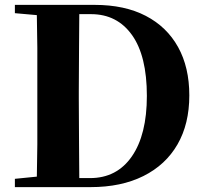

<svg xmlns="http://www.w3.org/2000/svg" viewBox="-20 -767 839 787"><path d="M41 0V-34L131 -43Q132 -108 133 -175Q133 -264 133 -360V-393Q133 -483 133 -571Q132 -638 131 -705L41 -713V-747H368Q491 -747 577.5 -702Q664 -657 710 -574Q756 -491 756 -376Q756 -259 707.5 -175Q659 -91 568 -45.5Q477 0 351 0ZM305 -37H349Q459 -37 520.5 -126Q582 -215 582 -374Q582 -538 521 -623.5Q460 -709 353 -709H305Q304 -642 304 -573Q303 -484 303 -393V-360Q303 -266 304 -177Q304 -107 305 -37Z"/></svg>

Font: Early Summer Mincho Heavy
Style: Regular
Weight: 900
Designer: GuiWonder
Version: Version 1.002